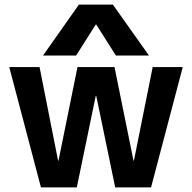

<svg xmlns="http://www.w3.org/2000/svg" viewBox="-20 -810 830 830"><path d="M20 -520H151L231 -116H233L315 -520H475L557 -116H559L640 -520H770L633 0H478L396 -396H394L312 0H157ZM321 -790H468L624 -570H481L396 -704H394L309 -570H166Z"/></svg>

Font: Enso SemiBold
Style: Regular
Weight: 600
Designer: Coji Morishita
Foundry: UNDERFOREST DESIGN
Version: Version 1.000